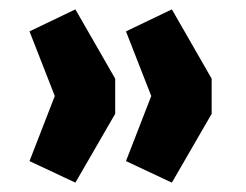

<svg xmlns="http://www.w3.org/2000/svg" viewBox="-20 -452 525 410"><path d="M141 -62 43 -108 97 -247 43 -385 141 -432 226 -284V-209ZM347 -62 249 -108 303 -247 249 -385 347 -432 432 -284V-209Z"/></svg>

Font: Nunito Sans 12pt ExtraLight
Style: Weight 830 Width 84 Optical size 12.0 YTLC 445
Weight: 830
Width: 4
Designer: Vernon Adams
Foundry: Vernon Adams
Version: Version 3.101;gftools[0.9.27]